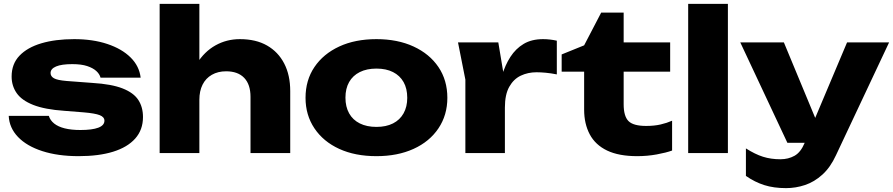

<svg xmlns="http://www.w3.org/2000/svg" viewBox="-20 -790 4610 991"><path d="M718 -186Q718 -120 678 -75Q638 -30 564 -7Q490 16 386 16Q279 16 198.5 -10Q118 -36 73 -83Q28 -130 25 -192H232Q239 -169 259.5 -152.5Q280 -136 314 -127.5Q348 -119 395 -119Q456 -119 487.5 -131Q519 -143 519 -167Q519 -186 495 -195.5Q471 -205 413 -210L312 -218Q211 -225 151.5 -248.5Q92 -272 66 -309.5Q40 -347 40 -395Q40 -460 80.5 -502.5Q121 -545 193.5 -566.5Q266 -588 363 -588Q459 -588 534 -563Q609 -538 654 -493.5Q699 -449 706 -389H499Q494 -408 477 -423.5Q460 -439 430 -449Q400 -459 353 -459Q298 -459 269.5 -447Q241 -435 241 -413Q241 -396 258.5 -386Q276 -376 324 -372L457 -362Q556 -356 613 -333.5Q670 -311 694 -274Q718 -237 718 -186Z M804 -770H1009V0H804ZM1218 -588Q1301 -588 1358.5 -555Q1416 -522 1447 -462Q1478 -402 1478 -320V0H1273V-290Q1273 -354 1240.5 -388Q1208 -422 1147 -422Q1105 -422 1073.5 -404Q1042 -386 1025.5 -353Q1009 -320 1009 -275L945 -308Q957 -399 996 -461.5Q1035 -524 1092.5 -556Q1150 -588 1218 -588Z M1923 16Q1813 16 1731 -21.5Q1649 -59 1603 -127.5Q1557 -196 1557 -285Q1557 -376 1603 -444Q1649 -512 1731 -550Q1813 -588 1923 -588Q2032 -588 2114.5 -550Q2197 -512 2243 -444Q2289 -376 2289 -285Q2289 -196 2243 -127.5Q2197 -59 2114.5 -21.5Q2032 16 1923 16ZM1923 -135Q1973 -135 2008.5 -153Q2044 -171 2063 -205Q2082 -239 2082 -285Q2082 -333 2063 -366.5Q2044 -400 2008.5 -418Q1973 -436 1923 -436Q1873 -436 1837 -418Q1801 -400 1782 -366.5Q1763 -333 1763 -286Q1763 -239 1782 -205Q1801 -171 1837 -153Q1873 -135 1923 -135Z M2344 -571H2552L2586 -367V0H2382V-379ZM2854 -580V-406Q2824 -412 2797.5 -414.5Q2771 -417 2749 -417Q2705 -417 2668 -399.5Q2631 -382 2608.5 -342Q2586 -302 2586 -235L2547 -283Q2555 -345 2571 -399.5Q2587 -454 2614.5 -496.5Q2642 -539 2683 -563.5Q2724 -588 2783 -588Q2800 -588 2818 -586Q2836 -584 2854 -580Z M2879 -420V-509L2995 -556L3083 -725H3199V-571H3439V-420H3199V-252Q3199 -190 3224 -165Q3249 -140 3315 -140Q3357 -140 3389.5 -147.5Q3422 -155 3449 -167V-13Q3419 -2 3370 7Q3321 16 3269 16Q3174 16 3113.5 -13Q3053 -42 3024 -96.5Q2995 -151 2995 -224V-420Z M3532 -770H3737V0H3532Z M4037 181Q3974 181 3925 165.5Q3876 150 3830 118V-24Q3877 6 3918 19Q3959 32 4008 32Q4049 32 4081 14Q4113 -4 4133 -52L4352 -571H4569L4295 11Q4266 74 4224.5 111.5Q4183 149 4135 165Q4087 181 4037 181ZM4044 -53 3801 -571H4026L4241 -53Z"/></svg>

Font: Unbounded
Style: Bold
Weight: 700
Designer: Luke Prowse, Jean-Baptiste Morizot, Fátima Lázaro, Florian Runge
Foundry: NaN
Version: Version 1.700